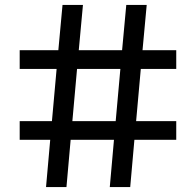

<svg xmlns="http://www.w3.org/2000/svg" viewBox="-20 -740 796 780"><path d="M426 20 443 -172H267L250 20H167L184 -172H60V-248H191L210 -460H60V-536H217L234 -720H317L300 -536H476L493 -720H576L559 -536H696V-460H552L533 -248H696V-172H526L509 20ZM293 -460 274 -248H450L469 -460Z"/></svg>

Font: Quantico
Style: Regular
Weight: 400
Designer: Matt Desmond
Foundry: MADtype
Version: Version 2.002